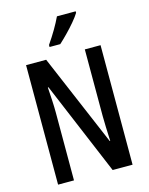

<svg xmlns="http://www.w3.org/2000/svg" viewBox="-136 -1024 857 1108"><g transform="rotate(-15 292.5 -470.0)"><path d="M515 0H396L162 -557H158Q161 -513 163 -475Q165 -437 165 -407V0H70V-714H190L423 -166H426Q424 -212 422.5 -249.5Q421 -287 421 -316V-714H515ZM427 -931Q415 -911 391 -882.5Q367 -854 340 -826.5Q313 -799 292 -780H228V-792Q283 -872 315 -940H427Z"/></g></svg>

Font: Noto Sans Khmer UI ExtraCondensed Medium
Style: Regular
Weight: 500
Width: 2
Designer: Danh Hong and the Monotype Design Team
Foundry: Monotype Imaging Inc.
Version: Version 2.002; ttfautohint (v1.8.4.7-5d5b)